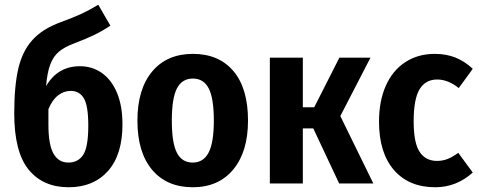

<svg xmlns="http://www.w3.org/2000/svg" viewBox="-20 -773 2017 809"><path d="M496 -249Q496 -121 435 -52.5Q374 16 269 16Q161 16 100.5 -58.5Q40 -133 40 -295Q40 -412 57.5 -485.5Q75 -559 117.5 -605.5Q160 -652 237 -680Q291 -700 322.5 -714.5Q354 -729 394 -753L445 -665Q414 -644 379.5 -627Q345 -610 292 -590Q252 -575 228.5 -555.5Q205 -536 192 -502Q179 -468 174 -410Q223 -494 317 -494Q368 -494 408.5 -466Q449 -438 472.5 -383Q496 -328 496 -249ZM352 -244Q352 -327 333.5 -358.5Q315 -390 278 -390Q249 -390 224.5 -371Q200 -352 184 -313V-248Q184 -163 205.5 -125.5Q227 -88 268 -88Q309 -88 330.5 -120.5Q352 -153 352 -244Z M1025 -265Q1025 -134 963 -59Q901 16 792 16Q683 16 621 -57.5Q559 -131 559 -265Q559 -397 621 -471.5Q683 -546 793 -546Q902 -546 963.5 -473.5Q1025 -401 1025 -265ZM704 -265Q704 -170 725.5 -129Q747 -88 792 -88Q837 -88 859 -130Q881 -172 881 -265Q881 -359 859.5 -400.5Q838 -442 793 -442Q747 -442 725.5 -400.5Q704 -359 704 -265Z M1414 -284 1553 0H1409L1300 -232H1256V0H1117V-530H1256V-321H1304L1410 -530H1541Z M1972 -483 1913 -402Q1868 -438 1822 -438Q1773 -438 1748 -397Q1723 -356 1723 -262Q1723 -170 1748.5 -132.5Q1774 -95 1821 -95Q1845 -95 1865.5 -103Q1886 -111 1911 -129L1972 -46Q1903 16 1814 16Q1703 16 1640 -56.5Q1577 -129 1577 -261Q1577 -347 1605.5 -411.5Q1634 -476 1687.5 -511Q1741 -546 1812 -546Q1860 -546 1899 -530.5Q1938 -515 1972 -483Z"/></svg>

Font: Fira Sans Condensed SemiBold
Style: Regular
Weight: 600
Width: 3
Designer: bBox Type GmbH & Carrois Corporate GbR & Edenspiekermann AG
Foundry: bBox Type GmbH & Carrois Corporate GbR & Edenspiekermann AG
Version: Version 4.301